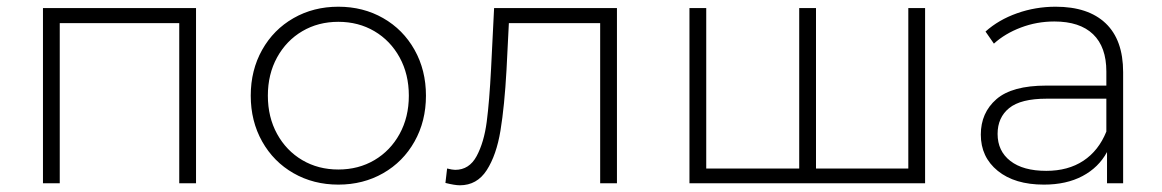

<svg xmlns="http://www.w3.org/2000/svg" viewBox="-20 -546 3461 572"><path d="M564 -522V0H514V-477H158V0H108V-522Z M727 -261Q727 -337 761 -397.5Q795 -458 854.5 -492Q914 -526 988 -526Q1062 -526 1121.5 -492Q1181 -458 1215 -397.5Q1249 -337 1249 -261Q1249 -185 1215 -124.5Q1181 -64 1121.5 -30Q1062 4 988 4Q914 4 854.5 -30Q795 -64 761 -124.5Q727 -185 727 -261ZM1198 -261Q1198 -325 1170.5 -375Q1143 -425 1095.5 -453Q1048 -481 988 -481Q928 -481 880.5 -453Q833 -425 805.5 -375Q778 -325 778 -261Q778 -197 805.5 -147Q833 -97 880.5 -69Q928 -41 988 -41Q1048 -41 1095.5 -69Q1143 -97 1170.5 -147Q1198 -197 1198 -261Z M1818 -522V0H1768V-477H1496L1489 -338Q1483 -230 1471 -157Q1459 -84 1430 -39Q1401 6 1350 6Q1335 6 1307 -1L1312 -44Q1328 -40 1336 -40Q1378 -40 1400 -81Q1422 -122 1430 -183Q1438 -244 1443 -342L1452 -522Z M2736 -522V0H2034V-522H2084V-44H2361V-522H2411V-44H2686V-522Z M3326 -331V0H3278V-93Q3253 -47 3205 -21.5Q3157 4 3090 4Q3003 4 2952.5 -37Q2902 -78 2902 -145Q2902 -210 2948.5 -250.5Q2995 -291 3097 -291H3276V-333Q3276 -406 3236.5 -444Q3197 -482 3121 -482Q3069 -482 3021.5 -464Q2974 -446 2941 -416L2916 -452Q2955 -487 3010 -506.5Q3065 -526 3125 -526Q3222 -526 3274 -476.5Q3326 -427 3326 -331ZM3276 -154V-252H3098Q3021 -252 2986.5 -224Q2952 -196 2952 -147Q2952 -96 2990 -66.5Q3028 -37 3097 -37Q3162 -37 3207.5 -67Q3253 -97 3276 -154Z"/></svg>

Font: Montserrat Atlas Light
Style: Regular
Weight: 300
Designer: Julieta Ulanovsky
Foundry: Julieta Ulanovsky
Version: Version 7.200